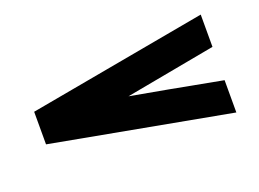

<svg xmlns="http://www.w3.org/2000/svg" viewBox="-55 -548 671 497"><g transform="rotate(-20 280.5 -300.0)"><path d="M525.4 -165Q361.3 -195.3 34.2 -255.9Q34.2 -286.1 34.2 -345.7Q197.3 -375 525.4 -434.6Q525.4 -405.3 525.4 -345.7Q442.4 -330.1 277.3 -299.8Q360.4 -285.2 525.4 -253.9Q525.4 -224.6 525.4 -165Z"/></g></svg>

Font: Bestnet font
Style: Regular
Weight: 400
Version: Version 1.0